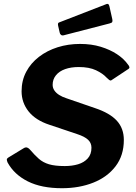

<svg xmlns="http://www.w3.org/2000/svg" viewBox="-20 -984 717 1014"><path d="M543 -574Q523 -596 487 -613Q451 -630 396 -630Q355 -630 324 -619Q293 -608 275.5 -586.5Q258 -565 258 -536Q258 -520 267 -506.5Q276 -493 292.5 -482.5Q309 -472 331 -465L482 -413Q560 -387 597 -346.5Q634 -306 634 -245Q634 -163 590.5 -106Q547 -49 473 -19.5Q399 10 307 10Q199 10 127 -26Q55 -62 20 -126Q16 -136 16 -141.5Q16 -147 24 -152L103 -200Q115 -208 124 -204.5Q133 -201 140 -192Q163 -165 185 -145.5Q207 -126 238.5 -116.5Q270 -107 322 -107Q361 -107 392.5 -116.5Q424 -126 443.5 -147.5Q463 -169 463 -204Q463 -229 445 -246Q427 -263 387 -276L241 -325Q168 -349 131 -395.5Q94 -442 94 -502Q94 -559 118.5 -605Q143 -651 186 -684Q229 -717 284.5 -734.5Q340 -752 403 -752Q463 -752 512 -737Q561 -722 597.5 -698Q634 -674 656 -643Q663 -635 663.5 -629Q664 -623 657 -619L568 -560Q563 -557 557 -561.5Q551 -566 543 -574ZM558 -950 573 -883Q575 -874 573 -868.5Q571 -863 558 -860L318 -798Q308 -795 302 -800Q296 -805 295 -813L287 -848Q284 -862 291 -865L541 -962Q546 -965 551 -962.5Q556 -960 558 -950Z"/></svg>

Font: Libre Franklin Thin
Style: Bold Italic
Weight: 700
Italic angle: -8°
Version: Version 3.000